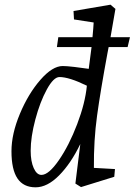

<svg xmlns="http://www.w3.org/2000/svg" viewBox="-20 -790 575 820"><path d="M29 -144Q29 -218 65 -304Q101 -390 152.5 -449Q204 -508 248 -508Q265 -508 298.5 -504Q332 -500 359 -496L371 -589H223L229 -631H375Q379 -673 380 -694L296 -707L294 -743L452 -770L473 -752L452 -631H535L525 -589H444L439 -563Q409 -401 394.5 -295.5Q380 -190 381 -73L471 -68L468 -35L326 9L302 -6L311 -79Q319 -148 323 -175Q283 -92 232.5 -41Q182 10 132 10Q80 10 54.5 -28Q29 -66 29 -144ZM157 -43Q188 -43 231.5 -106Q275 -169 309.5 -259.5Q344 -350 351 -424Q275 -461 234 -461Q209 -461 180 -408Q151 -355 131 -280Q111 -205 111 -146Q111 -101 124 -72Q137 -43 157 -43Z"/></svg>

Font: Andada Pro
Style: Italic
Weight: 400
Italic angle: -7°
Designer: Carolina Giovagnoli
Foundry: Huerta Tipografica
Version: Version 3.005; ttfautohint (v1.8.4)